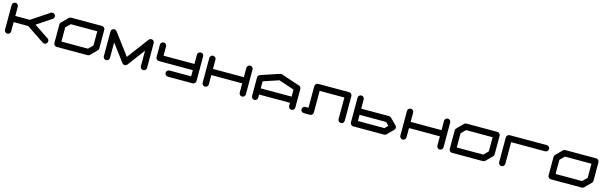

<svg xmlns="http://www.w3.org/2000/svg" viewBox="116 -2482 13374 4255"><g transform="rotate(15 6802.5 -354.5)"><path d="M1031.2 -129.9Q1063 -107.9 1063 -70.8Q1063 -41.5 1042.2 -20.8Q1021.5 0 992.2 0Q969.7 0 952.1 -12.2L545.4 -283.7L212.4 -284.2V-70.8Q212.4 -41.5 191.7 -20.8Q170.9 0 141.6 0Q112.3 0 91.6 -20.8Q70.8 -41.5 70.8 -70.8V-637.7Q70.8 -667 91.6 -687.7Q112.3 -708.5 141.6 -708.5Q170.9 -708.5 191.4 -688.2Q211.9 -668 212.4 -637.7V-425.8L545.4 -425.3L952.1 -696.3Q969.7 -708.5 992.2 -708.5Q1021.5 -708.5 1042.2 -687.7Q1063 -667 1063 -637.7Q1063 -601.1 1031.2 -578.6L694.8 -354.5Z M2055.2 -241.7V-566.9H1446.8L1346.2 -466.8V-141.6H1954.6ZM2126 -708.5Q2155.3 -708.5 2176 -687.7Q2196.8 -667 2196.8 -637.7V-212.4Q2196.8 -183.1 2175.8 -162.6L2034.2 -20.5Q2013.7 0 1983.9 0H1275.4Q1246.1 0 1225.3 -20.8Q1204.6 -41.5 1204.6 -70.8V-496.1Q1204.6 -525.4 1225.6 -545.9L1367.2 -688Q1387.7 -708.5 1417 -708.5Z M3330.6 -637.7V-70.8Q3330.6 -41.5 3309.8 -20.8Q3289.1 0 3259.8 0Q3230.5 0 3209.7 -20.8Q3189 -41.5 3189 -70.8V-425.3L2891.1 -28.8Q2869.6 0 2834.5 0Q2799.3 0 2777.3 -28.8L2480 -425.3V-70.8Q2480 -41.5 2459.2 -20.8Q2438.5 0 2409.2 0Q2379.9 0 2359.1 -20.8Q2338.4 -41.5 2338.4 -70.8V-637.7Q2338.4 -667 2359.1 -687.7Q2379.9 -708.5 2409.2 -708.5Q2443.8 -708.5 2465.8 -680.2H2466.3L2834.5 -189L3202.6 -680.2Q3224.6 -708.5 3259.8 -708.5Q3289.1 -708.5 3309.8 -687.7Q3330.6 -667 3330.6 -637.7Z M4464.4 -70.8Q4464.4 -41.5 4443.6 -20.8Q4422.9 0 4393.6 0H3826.7Q3797.4 0 3776.6 -20.8Q3755.9 -41.5 3755.9 -70.8Q3755.9 -100.1 3776.6 -120.8Q3797.4 -141.6 3826.7 -141.6H4322.8V-283.2H3543Q3513.7 -283.2 3492.9 -304Q3472.2 -324.7 3472.2 -354V-637.7Q3472.2 -667 3492.9 -687.7Q3513.7 -708.5 3543 -708.5Q3572.3 -708.5 3593 -687.7Q3613.8 -667 3613.8 -637.7V-424.8H4322.8V-637.7Q4322.8 -667 4343.5 -687.7Q4364.3 -708.5 4393.6 -708.5Q4422.9 -708.5 4443.6 -687.7Q4464.4 -667 4464.4 -637.7Z M5597.7 -638.2V-71.3Q5597.7 -42 5576.9 -21Q5556.2 0 5526.9 0Q5497.6 0 5476.8 -21Q5456.1 -42 5456.1 -71.3V-283.7H4747.6V-71.3Q4747.6 -42 4726.8 -21Q4706.1 0 4676.8 0Q4647.5 0 4626.7 -21Q4606 -42 4606 -71.3V-638.2Q4606 -667.5 4626.7 -688.2Q4647.5 -709 4676.8 -709Q4706.1 -709 4726.8 -688.2Q4747.6 -667.5 4747.6 -638.2V-425.3H5456.1V-638.2Q5456.1 -667.5 5476.8 -688.2Q5497.6 -709 5526.9 -709Q5556.2 -709 5576.7 -688.5Q5597.2 -668 5597.7 -638.2Z M6590.3 -283.2V-444.8L6235.8 -563L5881.8 -444.8V-283.2ZM6731.9 -70.8Q6731.9 -41.5 6711.2 -20.8Q6690.4 0 6661.1 0Q6631.8 0 6611.1 -20.8Q6590.3 -41.5 6590.3 -70.8V-141.6H5881.8V-70.8Q5881.8 -41.5 5860.8 -20.8Q5839.8 0 5810.5 0Q5781.2 0 5760.5 -20.8Q5739.7 -41.5 5739.7 -70.8V-496.1Q5739.7 -543 5788.1 -563L5789.1 -563.5H5789.6L6213.4 -705.1Q6224.1 -708.5 6235.8 -708.5Q6247.6 -708.5 6258.3 -705.1L6682.1 -563.5H6683.1L6683.6 -563Q6731.9 -543 6731.9 -496.1Z M7794.9 -708.5Q7824.2 -708.5 7845 -687.7Q7865.7 -667 7865.7 -637.7V-70.8Q7865.7 -41.5 7845 -20.8Q7824.2 0 7794.9 0Q7765.6 0 7744.9 -20.8Q7724.1 -41.5 7724.1 -70.8V-566.9H7157.2V-70.8Q7157.2 -41.5 7136.5 -20.8Q7115.7 0 7085.9 0H6944.3Q6915 0 6894.3 -20.8Q6873.5 -41.5 6873.5 -70.8Q6873.5 -100.1 6894.3 -120.8Q6915 -141.6 6944.3 -141.6H7015.1V-637.7Q7015.1 -667 7035.9 -687.7Q7056.6 -708.5 7085.9 -708.5Z M8757.3 -141.6 8828.1 -212.4 8757.3 -283.2H8148.9V-141.6ZM8978.5 -262.7Q8999 -241.7 8999 -212.4Q8999 -183.1 8978.5 -162.1L8836.9 -20.5Q8815.9 0 8786.6 0H8078.1Q8048.8 0 8028.1 -20.8Q8007.3 -41.5 8007.3 -70.8V-637.7Q8007.3 -667 8028.1 -687.7Q8048.8 -708.5 8078.1 -708.5Q8107.4 -708.5 8128.2 -687.7Q8148.9 -667 8148.9 -637.7V-424.8H8786.6Q8815.9 -424.8 8836.9 -404.3Z M10132.8 -638.2V-71.3Q10132.8 -42 10112.1 -21Q10091.3 0 10062 0Q10032.7 0 10012 -21Q9991.2 -42 9991.2 -71.3V-283.7H9282.7V-71.3Q9282.7 -42 9262 -21Q9241.2 0 9211.9 0Q9182.6 0 9161.9 -21Q9141.1 -42 9141.1 -71.3V-638.2Q9141.1 -667.5 9161.9 -688.2Q9182.6 -709 9211.9 -709Q9241.2 -709 9262 -688.2Q9282.7 -667.5 9282.7 -638.2V-425.3H9991.2V-638.2Q9991.2 -667.5 10012 -688.2Q10032.7 -709 10062 -709Q10091.3 -709 10111.8 -688.5Q10132.3 -668 10132.8 -638.2Z M11125.5 -241.7V-566.9H10517.1L10416.5 -466.8V-141.6H11024.9ZM11196.3 -708.5Q11225.6 -708.5 11246.3 -687.7Q11267.1 -667 11267.1 -637.7V-212.4Q11267.1 -183.1 11246.1 -162.6L11104.5 -20.5Q11084 0 11054.2 0H10345.7Q10316.4 0 10295.7 -20.8Q10274.9 -41.5 10274.9 -70.8V-496.1Q10274.9 -525.4 10295.9 -545.9L10437.5 -688Q10458 -708.5 10487.3 -708.5Z M11479.5 -708.5H12330.1Q12359.4 -708.5 12380.1 -687.7Q12400.9 -667 12400.9 -637.7Q12400.9 -630.4 12399.4 -623.5Q12394 -598.6 12374.8 -582.8Q12355.5 -566.9 12330.1 -566.9H11550.3V-70.8Q11550.3 -41.5 11529.5 -20.8Q11508.8 0 11479.5 0Q11442.9 0 11420.9 -31.2Q11408.7 -48.8 11408.7 -70.8V-637.7Q11408.7 -667 11429.4 -687.7Q11450.2 -708.5 11479.5 -708.5Z M13393.1 -241.7V-566.9H12784.7L12684.1 -466.8V-141.6H13292.5ZM13463.9 -708.5Q13493.2 -708.5 13513.9 -687.7Q13534.7 -667 13534.7 -637.7V-212.4Q13534.7 -183.1 13513.7 -162.6L13372.1 -20.5Q13351.6 0 13321.8 0H12613.3Q12584 0 12563.2 -20.8Q12542.5 -41.5 12542.5 -70.8V-496.1Q12542.5 -525.4 12563.5 -545.9L12705.1 -688Q12725.6 -708.5 12754.9 -708.5Z"/></g></svg>

Font: Robtronika
Style: Regular
Weight: 400
Designer: GGBot
Version: 1.00